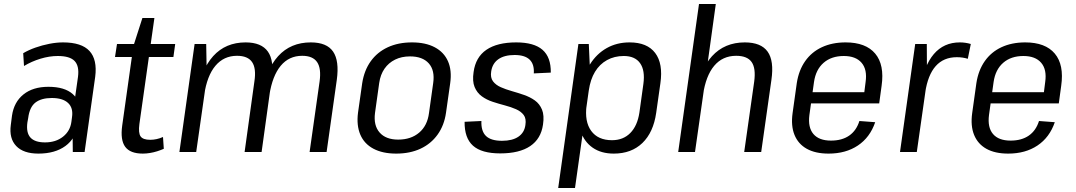

<svg xmlns="http://www.w3.org/2000/svg" viewBox="-20 -760 5378 960"><path d="M342 -179 370 -376Q377 -430 353 -455Q329 -480 269 -480Q227 -480 182.5 -466.5Q138 -453 100 -430L96 -494Q123 -510 157 -522Q191 -534 227 -541Q263 -548 295 -548Q388 -548 427.5 -505Q467 -462 456 -376L403 0H344ZM172 8Q97 8 61 -30Q25 -68 34 -135L40 -182Q50 -250 97.5 -288Q145 -326 222 -326Q303 -326 344 -289.5Q385 -253 375 -185L368 -137Q359 -68 307 -30Q255 8 172 8ZM205 -48Q259 -48 295 -76.5Q331 -105 337 -151L340 -174Q347 -220 320.5 -245Q294 -270 239 -270Q187 -270 157.5 -247.5Q128 -225 121 -170L117 -148Q110 -97 132 -72.5Q154 -48 205 -48Z M694 8Q631 8 606 -26Q581 -60 591 -132L647 -530L692 -670H752L677 -140Q671 -95 683 -78Q695 -61 731 -61Q747 -61 763 -64.5Q779 -68 795 -75L799 -16Q783 -9 765.5 -3.5Q748 2 729.5 5Q711 8 694 8ZM565 -540H856L847 -475H555Z M1578 -353Q1587 -418 1565.5 -449.5Q1544 -481 1491 -481Q1425 -481 1383.5 -431Q1342 -381 1327 -285L1281 -217L1289 -278Q1308 -410 1370.5 -479Q1433 -548 1534 -548Q1614 -548 1645.5 -502Q1677 -456 1664 -361L1613 0H1528ZM953 -540H1011L1014 -371L961 0H877ZM1252 -353Q1262 -418 1240.5 -449.5Q1219 -481 1165 -481Q1099 -481 1057 -431Q1015 -381 1001 -285L955 -217L964 -278Q984 -411 1046 -479.5Q1108 -548 1208 -548Q1287 -548 1319.5 -502Q1352 -456 1338 -361L1288 0H1203Z M1961 8Q1893 8 1847 -16.5Q1801 -41 1781.5 -87Q1762 -133 1770 -196L1791 -344Q1801 -408 1833.5 -453.5Q1866 -499 1918.5 -523.5Q1971 -548 2040 -548Q2108 -548 2154 -523.5Q2200 -499 2220 -453.5Q2240 -408 2231 -344L2210 -196Q2201 -133 2168 -87Q2135 -41 2082.5 -16.5Q2030 8 1961 8ZM1971 -62Q2035 -62 2076 -97Q2117 -132 2125 -195L2146 -345Q2155 -408 2124 -443Q2093 -478 2030 -478Q1988 -478 1955.5 -462Q1923 -446 1902.5 -416.5Q1882 -387 1876 -345L1855 -195Q1847 -133 1878 -97.5Q1909 -62 1971 -62Z M2481 7Q2388 7 2345 -31.5Q2302 -70 2303 -151L2387 -155Q2385 -104 2410 -80Q2435 -56 2490 -56Q2542 -56 2572 -76.5Q2602 -97 2607 -135Q2612 -167 2598.5 -185Q2585 -203 2560 -214Q2535 -225 2504.5 -233Q2474 -241 2443.5 -251Q2413 -261 2389 -278.5Q2365 -296 2353 -325Q2341 -354 2348 -400Q2358 -474 2412 -511Q2466 -548 2561 -548Q2650 -548 2692.5 -511Q2735 -474 2734 -397L2649 -393Q2652 -439 2628 -462Q2604 -485 2553 -485Q2502 -485 2472 -464Q2442 -443 2436 -403Q2431 -372 2445 -353.5Q2459 -335 2484 -324Q2509 -313 2539 -304.5Q2569 -296 2599.5 -285.5Q2630 -275 2654 -258Q2678 -241 2690 -212Q2702 -183 2695 -137Q2685 -66 2631 -29.5Q2577 7 2481 7Z M3049 8Q2986 8 2943.5 -21.5Q2901 -51 2883 -104.5Q2865 -158 2875 -231L2887 -313Q2897 -386 2930 -438.5Q2963 -491 3013.5 -519.5Q3064 -548 3128 -548Q3216 -548 3256 -495Q3296 -442 3282 -344L3261 -196Q3247 -98 3192 -45Q3137 8 3049 8ZM2872 -540H2924L2932 -365L2855 180H2771ZM3040 -59Q3096 -59 3131.5 -95Q3167 -131 3177 -197L3197 -341Q3206 -408 3180.5 -444Q3155 -480 3099 -480Q3052 -480 3015 -459.5Q2978 -439 2955 -401Q2932 -363 2924 -308L2913 -234Q2902 -152 2936 -105.5Q2970 -59 3040 -59Z M3751 -352Q3760 -419 3738 -450Q3716 -481 3661 -481Q3593 -481 3551 -431Q3509 -381 3495 -285L3449 -217L3458 -278Q3477 -410 3540 -479Q3603 -548 3704 -548Q3785 -548 3818 -502Q3851 -456 3837 -360L3786 0H3701ZM3475 -740H3559L3507 -364L3455 0H3371Z M4123 8Q4057 8 4014 -16Q3971 -40 3952.5 -85.5Q3934 -131 3943 -195L3964 -345Q3974 -409 4006 -454.5Q4038 -500 4089.5 -524Q4141 -548 4208 -548Q4309 -548 4356 -492Q4403 -436 4388 -331L4376 -243H4019L4027 -299H4316L4298 -271L4308 -350Q4317 -412 4288 -446Q4259 -480 4199 -480Q4137 -480 4098 -446Q4059 -412 4050 -350L4027 -185Q4019 -123 4047 -90Q4075 -57 4135 -57Q4190 -57 4226 -82Q4262 -107 4277 -155L4356 -149Q4330 -73 4269.5 -32.5Q4209 8 4123 8Z M4556 -540H4614L4615 -358L4564 0H4480ZM4583 -318Q4599 -431 4649 -489.5Q4699 -548 4779 -548Q4793 -548 4807 -546Q4821 -544 4834 -540L4819 -466Q4794 -474 4764 -474Q4698 -474 4658.5 -429.5Q4619 -385 4606 -297Z M5021 8Q4955 8 4912 -16Q4869 -40 4850.5 -85.5Q4832 -131 4841 -195L4862 -345Q4872 -409 4904 -454.5Q4936 -500 4987.5 -524Q5039 -548 5106 -548Q5207 -548 5254 -492Q5301 -436 5286 -331L5274 -243H4917L4925 -299H5214L5196 -271L5206 -350Q5215 -412 5186 -446Q5157 -480 5097 -480Q5035 -480 4996 -446Q4957 -412 4948 -350L4925 -185Q4917 -123 4945 -90Q4973 -57 5033 -57Q5088 -57 5124 -82Q5160 -107 5175 -155L5254 -149Q5228 -73 5167.5 -32.5Q5107 8 5021 8Z"/></svg>

Font: Pathway Extreme SemiCondensed
Style: Italic
Weight: 400
Width: 4
Italic angle: -8°
Version: Version 1.001;gftools[0.9.26]